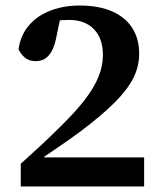

<svg xmlns="http://www.w3.org/2000/svg" viewBox="-20 -674 587 694"><path d="M55 0V-82Q93 -116 130 -150.5Q167 -185 201 -219Q254 -271 287 -314Q320 -357 336 -396.5Q352 -436 352 -475Q352 -535 319.5 -568.5Q287 -602 230 -602Q204 -602 181 -598.5Q158 -595 135 -587L201 -623L182 -532Q176 -505 166 -487.5Q156 -470 142 -461.5Q128 -453 109 -453Q84 -453 69 -466.5Q54 -480 47 -496Q54 -546 84 -581.5Q114 -617 162 -635.5Q210 -654 268 -654Q337 -654 385 -633Q433 -612 458 -573Q483 -534 483 -480Q483 -433 461.5 -391Q440 -349 394 -303Q348 -257 271 -199Q248 -182 224.5 -165.5Q201 -149 176.5 -132.5Q152 -116 127 -99L140 -132V-105H501V0Z"/></svg>

Font: Source Serif 4 SemiBold
Style: Regular
Weight: 600
Designer: Frank Grießhammer
Foundry: Adobe Systems Incorporated
Version: Version 4.004;hotconv 1.0.116;makeotfexe 2.5.65601